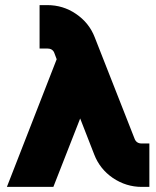

<svg xmlns="http://www.w3.org/2000/svg" viewBox="-20 -732 612 752"><path d="M135 -712V-542H165Q175 -542 182 -538Q190 -533 193 -524L202 -500L7 0H189L294 -268L349 -127Q371 -70 422 -35Q474 0 535 0H565V-170H535Q514 -170 507 -189L351 -586Q329 -643 277 -678Q227 -712 165 -712Z"/></svg>

Font: Unageo
Style: Black
Weight: 900
Designer: Richard Sepsi
Foundry: Richard Sepsi
Version: Version 2.000